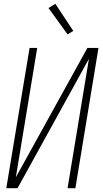

<svg xmlns="http://www.w3.org/2000/svg" viewBox="-20 -986 540 1006"><path d="M13 0 135 -735H175L63 -57L438 -735H496L375 0H334L446 -678L72 0ZM334 -806 234 -944 270 -966 364 -824Z"/></svg>

Font: Iosevka SS04 Extralight
Style: Italic
Weight: 200
Italic angle: -9°
Monospace: yes
Designer: Belleve Invis
Foundry: Belleve Invis
Version: Version 19.0.0; ttfautohint (v1.8.4)